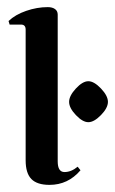

<svg xmlns="http://www.w3.org/2000/svg" viewBox="-20 -510 323 539"><path d="M161 -27Q180 -27 198 -42L206 -32Q171 9 119 9Q84 9 68 -7.5Q52 -24 52 -60V-427Q52 -441 39 -441H7L4 -451Q23 -469 53.5 -479.5Q84 -490 114 -490Q127 -490 134.5 -484.5Q142 -479 142 -469V-57Q142 -27 161 -27ZM228 -282Q244 -282 263.5 -261.5Q283 -241 283 -224Q283 -207 263.5 -187Q244 -167 228 -167Q212 -167 193 -187Q174 -207 174 -224Q174 -241 193 -261.5Q212 -282 228 -282Z"/></svg>

Font: Katibeh
Style: Regular
Weight: 400
Designer: Arabic design by Kourosh Beigpour, Latin design by Eduardo Tunni, engineering by Lasse Fister
Version: Version 1.000